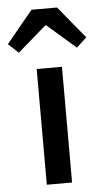

<svg xmlns="http://www.w3.org/2000/svg" viewBox="-90 -776 439 810"><g transform="rotate(-5 129.0 -370.5)"><path d="M75 -741 -37 -605 6 -565 127 -670H131L252 -565L295 -605L183 -741ZM75 -490V0H182V-490Z"/></g></svg>

Font: Cambridge Sans Medium
Style: Regular
Weight: 500
Version: Version 2.020;PS 002.020;hotconv 1.0.88;makeotf.lib2.5.64775